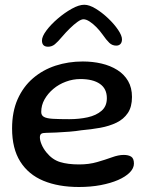

<svg xmlns="http://www.w3.org/2000/svg" viewBox="-20 -732 613 787"><path d="M303.5 34.5Q219.5 34.5 158 9Q96.5 -16.5 63 -69.8Q29.5 -123 29.5 -205.5Q29.5 -274 52.2 -325.2Q75 -376.5 115 -411Q155 -445.5 207.5 -462.8Q260 -480 319.5 -480Q360 -480 396.2 -471.5Q432.5 -463 460.8 -445.2Q489 -427.5 505 -400Q521 -372.5 521 -334.5Q521 -294 504 -268.8Q487 -243.5 457.5 -229.2Q428 -215 390.8 -208.2Q353.5 -201.5 313 -198Q292.5 -194.5 264.5 -192.2Q236.5 -190 210.2 -188.8Q184 -187.5 169.5 -187.5Q154.5 -187.5 149 -183.5Q143.5 -179.5 143.5 -169Q143.5 -156.5 150.5 -139.8Q157.5 -123 170.5 -107Q194.5 -77.5 226.2 -67.8Q258 -58 304.5 -58Q345 -58 378.5 -67.8Q412 -77.5 438.8 -87.2Q465.5 -97 487 -97Q506.5 -97 517.8 -89.8Q529 -82.5 529 -61.5Q529 -42.5 511.8 -25Q494.5 -7.5 464 5.8Q433.5 19 392.5 26.8Q351.5 34.5 303.5 34.5ZM264 -243.5Q304.5 -243.5 339.5 -251.2Q374.5 -259 396.2 -277.8Q418 -296.5 418 -329.5Q418 -368.5 389.5 -388.2Q361 -408 309.5 -408Q279 -408 250 -397.2Q221 -386.5 198.5 -367.5Q176 -348.5 162.5 -324.5Q149 -300.5 149 -273Q149 -259 160.2 -252.8Q171.5 -246.5 196.8 -245Q222 -243.5 264 -243.5ZM177 -540.5Q152 -540.5 152 -566Q152 -582.5 170.2 -607Q188.5 -631.5 216.5 -655.5Q244.5 -679.5 274 -696Q303.5 -712.5 325.5 -712.5Q346 -712.5 372.2 -696.5Q398.5 -680.5 423.2 -657Q448 -633.5 464 -609.8Q480 -586 480 -571Q480 -558.5 473.8 -551.8Q467.5 -545 456.5 -545Q440 -545 428 -556.5Q416 -568 400 -591Q389 -606.5 375 -620.8Q361 -635 347 -644Q333 -653 322 -653Q312.5 -653 297.5 -642.2Q282.5 -631.5 266 -615.2Q249.5 -599 235.5 -582.5Q217 -560.5 204.8 -550.5Q192.5 -540.5 177 -540.5Z"/></svg>

Font: Gluten
Style: Regular
Weight: 400
Designer: Tyler Finck
Foundry: Etcetera Type Company
Version: Version 1.300